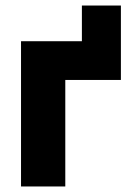

<svg xmlns="http://www.w3.org/2000/svg" viewBox="-20 -674 471 694"><path d="M56 0V-525H276V-654H417V-385H216V0Z"/></svg>

Font: Raleway ExtraBold
Style: Regular
Weight: 800
Designer: Matt McInerney, Pablo Impallari, Rodrigo Fuenzalida
Foundry: Matt McInerney, Pablo Impallari, Rodrigo Fuenzalida
Version: Version 4.026